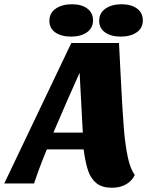

<svg xmlns="http://www.w3.org/2000/svg" viewBox="-80 -862 691 902"><path d="M446 20Q400 20 373.5 -1Q347 -22 334 -60Q321 -98 313 -160H140Q104 -73 80 0H-60L255 -660H479L487 -505Q495 -345 501.5 -263.5Q508 -182 520 -125.5Q532 -69 553 -40Q541 -13 513 3.5Q485 20 446 20ZM186 -274 171 -239H309L294 -520Q233 -385 186 -274ZM357 -766Q357 -730 328 -710Q299 -690 254 -690Q208 -690 180 -709.5Q152 -729 152 -764Q152 -801 182 -821.5Q212 -842 258 -842Q303 -842 330 -822Q357 -802 357 -766ZM591 -766Q591 -730 562 -710Q533 -690 487 -690Q442 -690 414 -709.5Q386 -729 386 -764Q386 -801 415.5 -821.5Q445 -842 491 -842Q536 -842 563.5 -822Q591 -802 591 -766Z"/></svg>

Font: Sansita ExtraBold Italic
Style: Regular
Weight: 800
Italic angle: -11°
Designer: Pablo Cosgaya
Foundry: Omnibus-Type
Version: Version 1.006